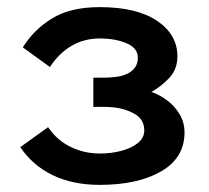

<svg xmlns="http://www.w3.org/2000/svg" viewBox="-20 -504 587 539"><path d="M37 -91 115 -147Q140 -110 178.5 -91.5Q217 -73 260 -73Q292 -73 320.5 -80.5Q349 -88 367 -102.5Q385 -117 385 -138Q385 -169 357.5 -184.5Q330 -200 294 -203Q281 -204 268.5 -204Q256 -204 242 -204V-286Q256 -286 268.5 -286Q281 -286 294 -287Q328 -289 347.5 -303Q367 -317 367 -342Q367 -369 335.5 -382.5Q304 -396 260 -396Q174 -396 120 -316L44 -371Q75 -421 126.5 -452.5Q178 -484 260 -484Q364 -484 421 -445.5Q478 -407 478 -346Q478 -309 454.5 -284.5Q431 -260 405 -246Q426 -239 447.5 -223.5Q469 -208 483.5 -184.5Q498 -161 498 -132Q498 -61 432.5 -23Q367 15 260 15Q184 15 127.5 -12.5Q71 -40 37 -91Z"/></svg>

Font: Kreadon Light
Style: Bold
Weight: 600
Designer: Reiya WATANABE
Foundry: StudioGnu
Version: Version 1.003; ttfautohint (v1.8.4.7-5d5b);gftools[0.9.32]